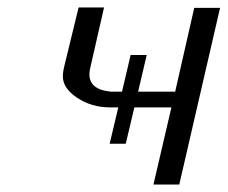

<svg xmlns="http://www.w3.org/2000/svg" viewBox="-20 -492 608 513"><path d="M151 -312 190 -472H258L221 -310Q210 -262 258 -250Q272 -248 276 -247H283H306L329 -345H372L349 -247H448L499 -471H568L459 1H390L438 -205H339L316 -108H273L296 -205H275Q224 -205 185 -231.5Q146 -258 148 -291Q148 -298 151 -312Z"/></svg>

Font: Coval
Style: ExtraLight Italic
Weight: 200
Foundry: Context Ltd
Version: Version 001.000